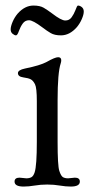

<svg xmlns="http://www.w3.org/2000/svg" viewBox="-20 -668 324 695"><path d="M43.9 -618.7Q69.8 -647.9 101.1 -647.9Q124.5 -647.9 138.2 -639.9Q151.9 -631.8 168.9 -619.1Q201.7 -593.8 216.3 -593.8Q231 -593.8 239.3 -605.5Q247.6 -617.2 252.9 -630.9Q258.8 -647.9 262.2 -647.9Q269 -647.9 276.1 -642.3Q283.2 -636.7 283.2 -626Q283.2 -615.2 276.1 -598.9Q269 -582.5 257.8 -569.3Q231.9 -540 200.7 -540Q177.7 -540 163.8 -548.1Q149.9 -556.2 132.8 -569.3Q99.1 -594.7 85 -594.7Q70.8 -594.7 62.3 -582.8Q53.7 -570.8 48.3 -555.4Q43 -540 37.8 -540Q32.7 -540 25.6 -545.7Q18.6 -551.3 18.6 -561.8Q18.6 -572.3 25.6 -588.9Q32.7 -605.5 43.9 -618.7ZM65.4 7.3Q32.7 7.3 32.7 -10.7Q32.7 -24.9 50.8 -24.9L75.2 -22.5Q86.4 -22.5 93.8 -26.6Q101.1 -30.8 105.5 -44.4Q113.3 -68.8 113.3 -154.8V-301.8Q113.3 -350.1 106.7 -363Q100.1 -376 91.8 -380.6Q83.5 -385.3 64.2 -387.9Q44.9 -390.6 44.9 -403.3Q44.9 -414.6 70.3 -419.9Q126 -431.2 148.9 -443.8Q179.2 -460.9 190.4 -460.9Q201.7 -460.9 201.7 -449.7Q201.7 -444.3 199.7 -438.5Q188.5 -404.8 188.5 -305.7V-154.8Q188.5 -68.8 194.6 -49.8Q200.7 -30.8 208 -26.6Q215.3 -22.5 226.6 -22.5L251 -24.9Q269 -24.9 269 -10.7Q269 7.3 236.3 7.3Q217.8 7.3 196.5 3.7Q175.3 0 150.9 0Q126.5 0 105.2 3.7Q84 7.3 65.4 7.3Z"/></svg>

Font: Ovo
Style: Regular
Weight: 400
Designer: Nicole Fally
Foundry: Sorkin Type Co.
Version: Version 1.001